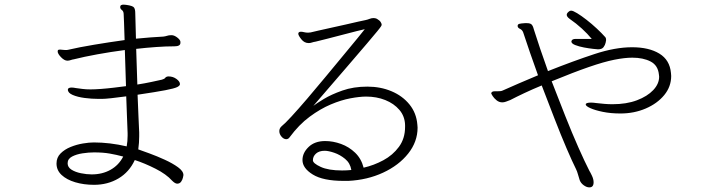

<svg xmlns="http://www.w3.org/2000/svg" viewBox="-20 -777 3040 829"><path d="M581 -188Q581 -175 580 -160.5Q579 -146 577 -132Q594 -126 625.5 -114.5Q657 -103 691 -87.5Q725 -72 748.5 -55Q772 -38 772 -21Q772 -20 770 -10.5Q768 -1 762 7.5Q756 16 745 16Q736 16 723 3Q698 -25 651.5 -48.5Q605 -72 562 -86Q538 -34 491.5 -6.5Q445 21 386 21Q342 21 305 10Q268 -1 246 -21.5Q224 -42 224 -71Q224 -97 241.5 -114.5Q259 -132 285 -142.5Q311 -153 338 -157.5Q365 -162 385 -162Q454 -162 527 -145Q529 -156 530 -167.5Q531 -179 531 -191V-202Q530 -224 528.5 -266.5Q527 -309 525 -361Q489 -356 460.5 -353Q432 -350 420 -350H406Q376 -350 345.5 -354Q315 -358 294 -367Q273 -376 273 -390Q273 -393 276 -396Q281 -399 288 -399Q293 -399 297.5 -398.5Q302 -398 306 -397Q321 -395 336 -393Q351 -391 371 -391Q389 -391 416 -393Q443 -395 472 -398.5Q501 -402 524 -405Q523 -444 521.5 -484Q520 -524 519 -561Q458 -553 400.5 -542.5Q343 -532 299 -521Q292 -520 285 -517.5Q278 -515 271 -515Q258 -515 243.5 -530Q229 -545 229 -555Q229 -561 232.5 -562Q236 -563 239 -563Q244 -563 249.5 -562Q255 -561 262 -561Q265 -561 268 -561Q271 -561 274 -562Q321 -573 387 -584Q453 -595 518 -604Q517 -650 515.5 -680.5Q514 -711 514 -715Q514 -728 506.5 -733.5Q499 -739 499 -746Q499 -753 503.5 -755Q508 -757 513 -757Q516 -757 519.5 -756.5Q523 -756 525 -756Q554 -752 559 -744Q564 -736 564 -721Q564 -715 565 -684.5Q566 -654 567 -610Q600 -613 630 -615.5Q660 -618 685 -619Q694 -620 701.5 -622.5Q709 -625 718 -625H723Q734 -624 746 -614.5Q758 -605 759 -597V-592Q759 -577 733 -577Q697 -577 654.5 -574Q612 -571 568 -566L573 -412Q605 -417 633 -423Q661 -429 679 -433Q690 -436 693.5 -441Q697 -446 706 -447H708Q727 -447 742 -436Q757 -425 757 -414Q757 -407 745 -401Q733 -395 694 -387.5Q655 -380 574 -368Q576 -317 578 -271.5Q580 -226 581 -205ZM512 -101Q482 -109 453.5 -114Q425 -119 386 -119Q363 -119 336.5 -115Q310 -111 291 -101Q272 -91 272 -72Q272 -55 288.5 -44.5Q305 -34 329.5 -29Q354 -24 376 -24Q422 -24 457.5 -44Q493 -64 512 -101Z M1729 -237Q1728 -275 1704.5 -302.5Q1681 -330 1643.5 -345Q1606 -360 1561 -360Q1533 -360 1493 -352.5Q1453 -345 1408 -326Q1363 -307 1317 -273Q1271 -239 1231 -185Q1225 -176 1216 -176Q1205 -176 1195.5 -187Q1186 -198 1186 -211Q1186 -223 1196 -232Q1209 -242 1238.5 -274Q1268 -306 1306.5 -351Q1345 -396 1385.5 -445Q1426 -494 1462.5 -538Q1499 -582 1524 -612.5Q1549 -643 1555 -651Q1546 -649 1519.5 -642.5Q1493 -636 1459.5 -627Q1426 -618 1394 -610Q1362 -602 1342 -597Q1334 -596 1327 -593.5Q1320 -591 1313 -591Q1294 -591 1281 -607.5Q1268 -624 1268 -631Q1268 -635 1270 -637Q1273 -640 1279 -640Q1285 -640 1293 -638Q1301 -636 1310 -636Q1317 -636 1321 -637Q1329 -639 1353 -644.5Q1377 -650 1409 -657Q1441 -664 1472 -671Q1503 -678 1526.5 -683.5Q1550 -689 1557 -690Q1567 -692 1575.5 -695.5Q1584 -699 1593 -699Q1600 -699 1607 -696Q1619 -689 1623.5 -682Q1628 -675 1628 -670Q1628 -668 1625 -663Q1622 -658 1608.5 -641.5Q1595 -625 1564 -588.5Q1533 -552 1477 -487Q1421 -422 1333 -320Q1346 -330 1378 -349.5Q1410 -369 1458 -386Q1506 -403 1566 -403Q1623 -403 1670.5 -383Q1718 -363 1748 -326Q1778 -289 1782 -239Q1782 -236 1782.5 -232.5Q1783 -229 1783 -226Q1783 -165 1742.5 -114Q1702 -63 1634 -31.5Q1566 0 1484 4H1464Q1375 4 1330.5 -23.5Q1286 -51 1286 -86Q1286 -117 1312.5 -142.5Q1339 -168 1384 -168Q1418 -168 1452.5 -155.5Q1487 -143 1513.5 -117.5Q1540 -92 1550 -53Q1594 -63 1635 -85Q1676 -107 1702.5 -143Q1729 -179 1729 -229ZM1497 -43Q1492 -73 1470 -91Q1448 -109 1423 -117.5Q1398 -126 1382 -126Q1358 -126 1344.5 -114Q1331 -102 1331 -85Q1331 -72 1364.5 -56.5Q1398 -41 1457 -41Q1466 -41 1476.5 -41.5Q1487 -42 1497 -43Z M2535 -609Q2517 -631 2492.5 -653.5Q2468 -676 2439 -696Q2427 -705 2427 -713Q2427 -720 2436 -727Q2440 -731 2446 -731Q2454 -731 2472 -720Q2490 -709 2512.5 -691.5Q2535 -674 2556.5 -654Q2578 -634 2594 -616Q2597 -612 2597 -604Q2597 -603 2595 -593Q2593 -583 2586 -573.5Q2579 -564 2562 -564Q2559 -564 2541 -566Q2523 -568 2501.5 -572Q2480 -576 2463.5 -582.5Q2447 -589 2447 -598Q2447 -599 2447.5 -599.5Q2448 -600 2448 -601Q2451 -609 2466 -609ZM2524 32Q2513 32 2500.5 23Q2488 14 2483 1Q2479 -11 2475.5 -24Q2472 -37 2467 -47Q2451 -79 2426.5 -136Q2402 -193 2374.5 -264Q2347 -335 2319 -408Q2280 -392 2245 -375.5Q2210 -359 2183 -345Q2173 -341 2164.5 -338Q2156 -335 2149 -335Q2135 -335 2124 -344Q2113 -353 2107 -362.5Q2101 -372 2101 -373Q2101 -383 2117 -383H2130Q2135 -383 2140.5 -383.5Q2146 -384 2150 -386Q2181 -400 2220.5 -417Q2260 -434 2303 -452Q2285 -502 2268.5 -549.5Q2252 -597 2239 -637Q2235 -648 2225 -652.5Q2215 -657 2215 -665Q2215 -672 2222 -674Q2229 -676 2246 -677H2255Q2269 -677 2275 -671.5Q2281 -666 2285 -650Q2297 -612 2312.5 -566Q2328 -520 2346 -470Q2457 -514 2546.5 -543.5Q2636 -573 2709 -573Q2782 -573 2827 -545.5Q2872 -518 2877 -462Q2877 -459 2877.5 -455.5Q2878 -452 2878 -449Q2878 -403 2848 -366.5Q2818 -330 2768 -308.5Q2718 -287 2659 -287Q2617 -287 2583 -294Q2549 -301 2529 -310Q2509 -319 2509 -326Q2509 -334 2532 -334Q2537 -334 2542.5 -333.5Q2548 -333 2555 -332Q2572 -330 2589.5 -328.5Q2607 -327 2624 -327Q2685 -327 2730 -344Q2775 -361 2800.5 -388Q2826 -415 2826 -446Q2826 -448 2825.5 -450.5Q2825 -453 2825 -455Q2821 -495 2789 -511.5Q2757 -528 2710 -528Q2677 -528 2632 -519Q2587 -510 2522 -487.5Q2457 -465 2362 -426Q2391 -351 2420.5 -276.5Q2450 -202 2477.5 -140Q2505 -78 2525 -39Q2529 -33 2536 -18Q2543 -3 2543 10Q2543 32 2525 32Z"/></svg>

Font: Moon Stars Kai T Light
Style: Regular
Weight: 300
Designer: GuiWonder
Version: Version 1.101